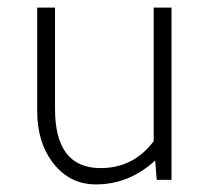

<svg xmlns="http://www.w3.org/2000/svg" viewBox="-20 -474 550 506"><path d="M389 -51Q320 12 233 12Q162 12 118 -47Q78 -100 78 -182V-454H125V-187Q125 -31 245 -31Q332 -31 385 -102V-454H432V0H393Z"/></svg>

Font: TajawalTap
Style: Regular
Weight: 300
Designer: Boutros Fonts
Foundry: Created by Boutros International 2017
Version: Version 2.700